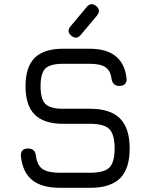

<svg xmlns="http://www.w3.org/2000/svg" viewBox="-20 -898 720 918"><path d="M321 -727Q297 -747 317 -772L395 -865Q415 -889 440 -869Q464 -849 444 -824L366 -731Q346 -707 321 -727ZM267 0Q180 0 134 -37Q88 -74 80 -151Q77 -188 115 -188Q148 -188 152 -152Q158 -107 184 -89.5Q210 -72 267 -72H411Q478 -72 503 -97Q528 -122 528 -188Q528 -255 503 -280.5Q478 -306 411 -306H282Q190 -306 146 -350Q102 -394 102 -486Q102 -578 146 -621.5Q190 -665 281 -665H408Q569 -665 585 -524Q587 -506 577.5 -496.5Q568 -487 550 -487Q519 -487 513 -522Q508 -561 484 -577Q460 -593 408 -593H281Q220 -593 197 -570.5Q174 -548 174 -486Q174 -424 197 -401Q220 -378 282 -378H411Q508 -378 554 -331.5Q600 -285 600 -188Q600 -91 554 -45.5Q508 0 411 0Z"/></svg>

Font: Jura SemiBold
Style: Regular
Weight: 600
Designer: Daniel Johnson, Alexei Vanyashin
Foundry: Daniel Johnson
Version: Version 5.103